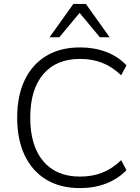

<svg xmlns="http://www.w3.org/2000/svg" viewBox="-20 -956 718 984"><path d="M390 8Q289 8 217 -35.5Q145 -79 106.5 -160Q68 -241 68 -353Q68 -465 106.5 -545.5Q145 -626 217 -669.5Q289 -713 390 -713Q463 -713 524 -690Q585 -667 628 -621L601 -570Q555 -614 504 -634Q453 -654 390 -654Q268 -654 201.5 -575.5Q135 -497 135 -353Q135 -209 201.5 -130Q268 -51 390 -51Q453 -51 504 -71Q555 -91 601 -135L628 -84Q585 -39 524 -15.5Q463 8 390 8ZM234 -765 356 -936H420L542 -765H492L388 -890L284 -765Z"/></svg>

Font: Nunito Sans 11pt Light
Style: Regular
Weight: 300
Version: Version 3.101;gftools[0.9.27]